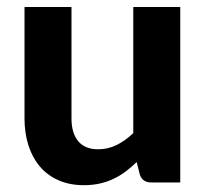

<svg xmlns="http://www.w3.org/2000/svg" viewBox="-20 -536 606 564"><path d="M509.5 -515.5V0H424.5Q398 0 390.5 -24L381.5 -60Q366 -45 349.5 -32.5Q333 -20 314.2 -11Q295.5 -2 273.8 3Q252 8 226.5 8Q184.5 8 151.8 -6.5Q119 -21 97 -47Q75 -73 63.5 -109Q52 -145 52 -188V-515.5H190V-188Q190 -145 209.8 -121.2Q229.5 -97.5 268.5 -97.5Q297.5 -97.5 323 -110.2Q348.5 -123 371.5 -145V-515.5Z"/></svg>

Font: Lato
Style: Regular
Weight: 800
Designer: Lukasz Dziedzic with Adam Twardoch and Botio Nikoltchev
Foundry: tyPoland Lukasz Dziedzic
Version: Version 2.015; 2015-08-06; http://www.latofonts.com/; ttfaut